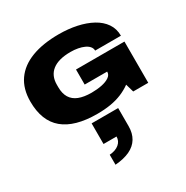

<svg xmlns="http://www.w3.org/2000/svg" viewBox="-245 -904 1501 1548"><g transform="rotate(-30 506.0 -130.0)"><path d="M464 12Q255 12 150 -76Q45 -164 45 -344Q45 -462 100.5 -541Q156 -620 261 -660Q366 -700 514 -700Q602 -700 679.5 -683.5Q757 -667 816.5 -634.5Q876 -602 909.5 -553Q943 -504 943 -439H703Q703 -460 689 -477Q675 -494 650 -505.5Q625 -517 593 -523Q561 -529 525 -529Q468 -529 425.5 -517.5Q383 -506 354.5 -483.5Q326 -461 312 -429Q298 -397 298 -356V-332Q298 -273 321.5 -234.5Q345 -196 392 -177.5Q439 -159 510 -159Q561 -159 605 -168Q649 -177 675.5 -195.5Q702 -214 702 -240V-244H493V-384H944V0H804L782 -76Q742 -47 694 -27Q646 -7 589 2.5Q532 12 464 12ZM385 440V347Q441 343 473.5 316Q506 289 506 247H385V55H632V224Q632 289 604 335.5Q576 382 521 408Q466 434 385 440Z"/></g></svg>

Font: Archivo Expanded Black
Style: Regular
Weight: 900
Width: 7
Designer: Hector Gatti
Foundry: Omnibus-Type
Version: Version 2.001